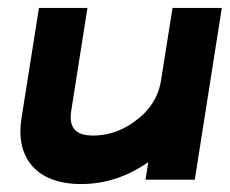

<svg xmlns="http://www.w3.org/2000/svg" viewBox="-20 -452 578 483"><path d="M34 -154C19 -60 67 11 184 11C251 11 307 -12 353 -44L346 0H470L538 -432H414L385 -249C378 -206 354 -172 322 -149C295 -128 259 -111 214 -111C170 -111 153 -131 159 -172L200 -432H78Z"/></svg>

Font: Charger Pro
Style: UltraExtObl
Weight: 900
Designer: Jasper
Foundry: Cannot Into Space Fonts
Version: Version 1.09